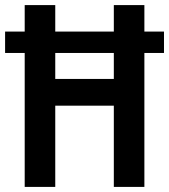

<svg xmlns="http://www.w3.org/2000/svg" viewBox="-22 -734 664 754"><path d="M75 0H195V-319H425V0H545V-526H622V-610H545V-714H425V-610H195V-714H75V-610H-2V-526H75ZM195 -424V-526H425V-424Z"/></svg>

Font: Noto Sans Arabic Cond SemBd
Style: Regular
Weight: 600
Width: 3
Designer: Monotype Design Team, Nadine Chahine, Nizar Qandah and Khaled Hosny
Foundry: Monotype Imaging Inc.
Version: Version 2.012